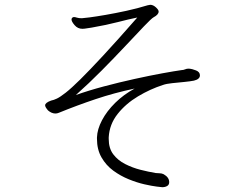

<svg xmlns="http://www.w3.org/2000/svg" viewBox="-20 -749 1040 800"><path d="M767 -463Q781 -462 797 -455.5Q813 -449 813 -435Q813 -419 788 -413Q773 -410 747.5 -407.5Q722 -405 697.5 -402.5Q673 -400 659 -395Q606 -378 555 -347.5Q504 -317 470 -274Q436 -231 433 -177V-170Q433 -131 452 -106Q471 -81 501.5 -65.5Q532 -50 565.5 -41.5Q599 -33 629 -28Q637 -27 645.5 -27Q654 -27 662 -23Q685 -10 685 10Q685 21 676.5 26Q668 31 656 31Q654 31 633.5 28.5Q613 26 582 19Q551 12 516.5 -2Q482 -16 452 -38Q422 -60 403 -93Q384 -126 384 -171V-176Q385 -210 405 -248Q425 -286 460 -320.5Q495 -355 541 -380Q456 -362 378.5 -336Q301 -310 225 -279Q218 -276 211 -276Q195 -276 180 -289Q168 -303 168 -310Q168 -321 193 -330Q204 -332 217.5 -338.5Q231 -345 254 -363Q277 -381 314.5 -418Q352 -455 410 -517.5Q468 -580 552 -676Q517 -669 471 -657Q425 -645 362 -634Q352 -633 342 -631Q332 -629 323 -629Q304 -629 291 -644Q278 -659 278 -668Q278 -673 282 -676Q286 -678 288 -678Q293 -678 300.5 -675.5Q308 -673 321 -673Q326 -673 353 -676.5Q380 -680 420.5 -687Q461 -694 507 -704Q553 -714 595 -727Q603 -729 606 -729Q618 -729 629.5 -718.5Q641 -708 641 -701Q641 -688 620 -677Q611 -672 579.5 -639Q548 -606 502.5 -557.5Q457 -509 403.5 -455Q350 -401 296 -353Q349 -372 413 -389Q477 -406 540.5 -420Q604 -434 656 -443.5Q708 -453 737 -457Q744 -457 751 -460Q758 -463 765 -463Z"/></svg>

Font: Moon Stars Kai T Light
Style: Regular
Weight: 300
Designer: GuiWonder
Version: Version 1.101